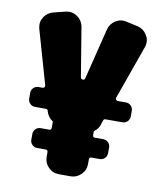

<svg xmlns="http://www.w3.org/2000/svg" viewBox="-86 -780 781 914"><g transform="rotate(10 305.0 -323.5)"><path d="M59 -295Q59 -309 69 -319Q79 -329 93 -329H113Q118 -329 121.5 -333.5Q125 -338 123 -343L48 -605V-606Q41 -635 57 -659.5Q73 -684 102 -691L158 -705Q187 -712 211.5 -696.5Q236 -681 244 -652L284 -409Q286 -401 294.5 -400.5Q303 -400 305 -408L366 -654Q373 -683 398 -699Q423 -715 452 -708L507 -696Q536 -689 552 -664Q568 -639 561 -610L466 -343Q464 -338 467.5 -333.5Q471 -329 476 -329H516Q530 -329 540 -319Q550 -309 550 -295V-267Q550 -253 540 -243Q530 -233 516 -233H434Q426 -233 424 -226L419 -212Q413 -184 389 -168V-149Q389 -138 399 -138H440Q454 -138 464 -128Q474 -118 474 -104V-76Q474 -62 464 -52Q454 -42 440 -42H399Q389 -42 389 -31V-9Q389 21 367.5 42Q346 63 317 63H261Q231 63 210 42Q189 21 189 -9V-31Q189 -42 178 -42H137Q123 -42 113 -52Q103 -62 103 -76V-104Q103 -118 113 -128Q123 -138 137 -138H178Q189 -138 189 -149V-179Q164 -195 156 -224V-225Q154 -233 146 -233H93Q79 -233 69 -243Q59 -253 59 -267V-295Z"/></g></svg>

Font: d puntillas B to tiptoe
Style: Regular
Weight: 400
Designer: deFharo
Foundry: deFharo.com
Version: Version 1.001 2012